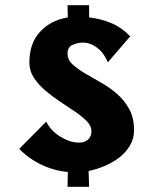

<svg xmlns="http://www.w3.org/2000/svg" viewBox="-20 -719 630 739"><path d="M299 -555Q279 -555 259.5 -546.5Q240 -538 240 -513Q240 -489 259 -471.5Q278 -454 306.5 -437Q335 -420 368 -401.5Q401 -383 429.5 -358.5Q458 -334 477 -300Q496 -266 496 -218Q496 -186 480.5 -159.5Q465 -133 440 -113.5Q415 -94 383.5 -80.5Q352 -67 321 -61L323 0H240Q240 -14 240.5 -28.5Q241 -43 241 -57Q188 -62 139.5 -85Q91 -108 54 -146L158 -251Q166 -234 179.5 -219.5Q193 -205 210.5 -194Q228 -183 247 -176.5Q266 -170 284 -170Q305 -170 318.5 -181.5Q332 -193 332 -215Q332 -234 314.5 -252Q297 -270 270 -288.5Q243 -307 212.5 -327Q182 -347 155 -370Q128 -393 110.5 -419.5Q93 -446 93 -479Q93 -552 134 -596.5Q175 -641 241 -652Q241 -663 240.5 -675Q240 -687 240 -699H323V-652Q368 -647 408.5 -630Q449 -613 481 -579L395 -479Q389 -494 380 -507.5Q371 -521 358.5 -531.5Q346 -542 331 -548.5Q316 -555 299 -555Z"/></svg>

Font: CAT Rhythmus
Style: Regular
Weight: 400
Designer: Peter Wiegel nach alter Vorlage
Foundry: Peter Wiegel
Version: 1.000